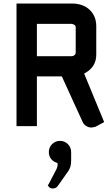

<svg xmlns="http://www.w3.org/2000/svg" viewBox="-20 -719 619 1093"><path d="M258 344 252 337 257 329Q257 329 301 245Q308 231 308 218Q308 217 308 215L307 209L302 207Q282 201 270 184.5Q258 168 258 147Q258 120 276.5 101.5Q295 83 322 83Q348 83 366.5 101.5Q385 120 385 147V197Q385 230 370 253L308 341Q298 354 280 354Q265 354 258 344ZM388 -699Q453 -699 490.5 -663Q528 -627 528 -570V-408Q528 -339 466 -304L459 -300L573 -24L523 3H521Q506 7 501 7Q484 7 469.5 -2.5Q455 -12 449 -28L332 -284H190V-1H74V-699ZM388 -583H190V-399H388Q397 -399 404 -405Q411 -411 411 -419V-564Q411 -573 402.5 -578Q394 -583 388 -583Z"/></svg>

Font: FifthLeg
Style: Bold
Weight: 700
Designer: Jakub Steiner
Version: Version 1.0